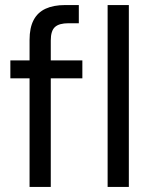

<svg xmlns="http://www.w3.org/2000/svg" viewBox="-20 -740 600 760"><path d="M97 0V-582Q97 -630 113 -660.5Q129 -691 160.5 -705.5Q192 -720 238 -720H292V-648H251Q214 -648 197.5 -633Q181 -618 181 -580V0ZM21 -430V-501H306V-430ZM406 0V-720H490V0Z"/></svg>

Font: DVN - DM Sans
Style: Regular
Weight: 400
Designer: Colophon Foundry, Jonny Pinhorn
Foundry: Colophon Foundry
Version: Version 4.004;gftools[0.9.30]